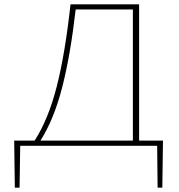

<svg xmlns="http://www.w3.org/2000/svg" viewBox="-20 -678 832 893"><path d="M735 195H713L711 0H74L71 195H49L46 -24H141Q205 -123 244 -276Q283 -429 308 -658H627V-24H738ZM598 -24V-634H332Q307 -417 268.5 -269Q230 -121 168 -24Z"/></svg>

Font: Ysabeau SC Extralight
Style: Regular
Weight: 200
Designer: Christian Thalmann (Catharsis Fonts)
Version: Version 0.003